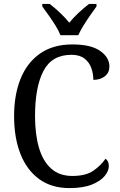

<svg xmlns="http://www.w3.org/2000/svg" viewBox="-20 -951 611 981"><path d="M335 10Q243 10 180 -36Q117 -82 84.5 -164.5Q52 -247 52 -358Q52 -467 85.5 -549.5Q119 -632 185.5 -678Q252 -724 350 -724Q444 -724 491.5 -691Q539 -658 539 -611Q539 -580 516 -561.5Q493 -543 457 -543Q457 -574 446.5 -603.5Q436 -633 411.5 -652Q387 -671 345 -671Q245 -671 202 -588.5Q159 -506 159 -358Q159 -265 179 -196.5Q199 -128 241 -90Q283 -52 350 -52Q418 -52 456.5 -78.5Q495 -105 519 -140Q536 -129 536 -102Q536 -78 515 -52Q494 -26 449.5 -8Q405 10 335 10ZM289 -771Q280 -794 263.5 -820.5Q247 -847 228.5 -873Q210 -899 196 -918V-931H234Q260 -911 286.5 -886Q313 -861 334 -835Q355 -861 382 -886Q409 -911 435 -931H473V-918Q459 -899 441 -873Q423 -847 406.5 -820.5Q390 -794 380 -771Z"/></svg>

Font: Noto Serif Myanmar SemiCondensed
Style: Regular
Weight: 400
Width: 4
Designer: Ben Mitchell and the Monotype Design Team
Foundry: Monotype Imaging Inc.
Version: Version 2.106; ttfautohint (v1.8.4.7-5d5b)